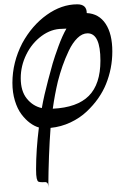

<svg xmlns="http://www.w3.org/2000/svg" viewBox="-20 -571 554 899"><path d="M179.2 282.2Q164.6 282.2 159.7 279.5Q154.8 276.9 151.9 264.4Q148.9 252 148.9 221.2Q148.9 130.9 162.1 25.9Q141.1 20 120.1 4.4Q99.1 -11.2 80.3 -36.1Q61.5 -61 49.8 -99.4Q38.1 -137.7 38.1 -183.1Q38.1 -278.8 84 -368.2Q129.4 -451.7 198.7 -501.2Q268.1 -550.8 341.8 -550.8Q386.2 -550.8 386.2 -509.8Q443.4 -506.8 474.6 -459.5Q505.9 -412.1 505.9 -330.1Q505.9 -250 476.1 -176.8Q462.4 -143.1 439.9 -110.8Q417.5 -78.6 385.7 -48.6Q354 -18.6 310.1 2.2Q266.1 22.9 216.8 27.8Q207.5 149.4 206.1 308.1Q206.1 298.3 204.8 292.5Q203.6 286.6 200.2 284.4Q196.8 282.2 194.8 281.7Q192.9 281.2 186.8 281.7Q180.7 282.2 179.2 282.2ZM77.1 -205.1Q77.1 -144.5 105.5 -109.4Q133.8 -74.2 175.8 -64.9Q186.5 -125.5 205.1 -194.8Q217.8 -243.7 226.6 -273.9Q235.4 -304.2 253.7 -354.2Q272 -404.3 291 -437Q284.2 -436 271 -436Q220.2 -436 174.8 -402.6Q129.4 -369.1 103.3 -315.9Q77.1 -262.7 77.1 -205.1ZM251 -189.9Q236.3 -127.9 227.1 -62Q341.3 -67.4 395.8 -122.1Q450.2 -176.8 450.2 -287.1Q450.2 -415 390.1 -415Q365.2 -415 342.5 -392.8Q319.8 -370.6 302.2 -333.5Q284.7 -296.4 272.7 -262Q260.7 -227.5 251 -189.9Z"/></svg>

Font: Junicode SmCond Light
Style: Italic
Weight: 300
Width: 4
Italic angle: -11°
Designer: Peter S. Baker
Version: Version 2.206